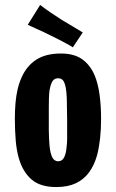

<svg xmlns="http://www.w3.org/2000/svg" viewBox="-20 -745 467 775"><path d="M207 10Q143 10 108 -20Q73 -50 57 -103Q47 -136 43.5 -177.5Q40 -219 40 -266Q40 -299 42.5 -328.5Q45 -358 51 -384Q57 -410 67 -432Q87 -478 125.5 -503.5Q164 -529 226 -529Q279 -529 311.5 -506Q344 -483 362 -441Q376 -407 382 -362Q388 -317 388 -265Q388 -223 384 -186.5Q380 -150 372 -119Q361 -79 340 -50Q319 -21 286.5 -5.5Q254 10 207 10ZM215 -94Q231 -94 239 -110Q247 -126 249 -154Q251 -168 251 -184Q251 -200 251 -218.5Q251 -237 251 -259Q250 -295 250 -323.5Q250 -352 248 -372Q245 -401 238 -415Q231 -429 215 -429Q204 -429 197.5 -423.5Q191 -418 187 -407.5Q183 -397 180 -381Q178 -367 177.5 -348.5Q177 -330 177 -307.5Q177 -285 177 -259Q177 -238 177 -219.5Q177 -201 178 -185.5Q179 -170 180 -156Q183 -126 191 -110Q199 -94 215 -94ZM274 -554Q260 -563 245.5 -570.5Q231 -578 217 -585.5Q203 -593 188 -600Q173 -608 157.5 -615Q142 -622 125.5 -629.5Q109 -637 92 -645L142 -725Q163 -709 185 -694Q207 -679 229 -665Q251 -652 272.5 -639Q294 -626 314 -614Z"/></svg>

Font: Truculenta Black
Style: Regular
Weight: 900
Version: Version 1.002